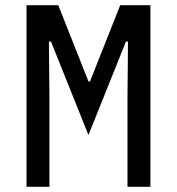

<svg xmlns="http://www.w3.org/2000/svg" viewBox="-20 -718 680 738"><path d="M470 -342 472 -558H464L320 -199L176 -558H168L170 -342V0H82V-698H204L320 -405H326L442 -698H558V0H470Z"/></svg>

Font: Writer
Style: Regular
Weight: 400
Monospace: yes
Designer: Mike Abbink, Paul van der Laan, Pieter van Rosmalen
Foundry: Bold Monday
Version: Version 2.001 2020